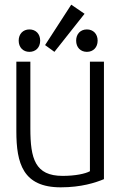

<svg xmlns="http://www.w3.org/2000/svg" viewBox="-20 -792 518 822"><path d="M50 -230C50 -93 78 10 240 10C328 10 389 -10 425 -25V-528H365V-59C345 -48 302 -39 248 -39C130 -39 110 -113 110 -242V-528H50ZM213 -570 342 -733 285 -772 173 -599ZM306 -618C306 -589 325 -570 352 -570C379 -570 398 -589 398 -618C398 -647 379 -666 352 -666C325 -666 306 -647 306 -618ZM60 -618C60 -589 79 -570 106 -570C133 -570 152 -589 152 -618C152 -647 133 -666 106 -666C79 -666 60 -647 60 -618Z"/></svg>

Font: Repo Light
Style: Regular
Weight: 300
Designer: Stefan Peev
Foundry: Context Ltd
Version: Version 001.502